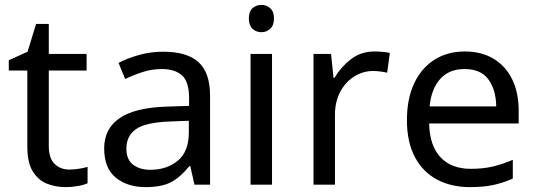

<svg xmlns="http://www.w3.org/2000/svg" viewBox="-20 -757 2197 787"><path d="M264 -62Q284 -62 305 -65.5Q326 -69 339 -73V-6Q325 1 299 5.5Q273 10 249 10Q207 10 171.5 -4.5Q136 -19 114 -55Q92 -91 92 -156V-468H16V-510L93 -545L128 -659H180V-536H335V-468H180V-158Q180 -109 203.5 -85.5Q227 -62 264 -62Z M649 -545Q747 -545 794 -502Q841 -459 841 -365V0H777L760 -76H756Q721 -32 682.5 -11Q644 10 576 10Q503 10 455 -28.5Q407 -67 407 -149Q407 -229 470 -272.5Q533 -316 664 -320L755 -323V-355Q755 -422 726 -448Q697 -474 644 -474Q602 -474 564 -461.5Q526 -449 493 -433L466 -499Q501 -518 549 -531.5Q597 -545 649 -545ZM675 -259Q575 -255 536.5 -227Q498 -199 498 -148Q498 -103 525.5 -82Q553 -61 596 -61Q664 -61 709 -98.5Q754 -136 754 -214V-262Z M1052 -737Q1072 -737 1087.5 -723.5Q1103 -710 1103 -681Q1103 -653 1087.5 -639Q1072 -625 1052 -625Q1030 -625 1015 -639Q1000 -653 1000 -681Q1000 -710 1015 -723.5Q1030 -737 1052 -737ZM1095 -536V0H1007V-536Z M1515 -546Q1530 -546 1547.5 -544.5Q1565 -543 1578 -540L1567 -459Q1554 -462 1538.5 -464Q1523 -466 1509 -466Q1468 -466 1432 -443.5Q1396 -421 1374.5 -380.5Q1353 -340 1353 -286V0H1265V-536H1337L1347 -438H1351Q1377 -482 1418 -514Q1459 -546 1515 -546Z M1885 -546Q1954 -546 2003.5 -516Q2053 -486 2079.5 -431.5Q2106 -377 2106 -304V-251H1739Q1741 -160 1785.5 -112.5Q1830 -65 1910 -65Q1961 -65 2000.5 -74.5Q2040 -84 2082 -102V-25Q2041 -7 2001 1.5Q1961 10 1906 10Q1830 10 1771.5 -21Q1713 -52 1680.5 -113.5Q1648 -175 1648 -264Q1648 -352 1677.5 -415Q1707 -478 1760.5 -512Q1814 -546 1885 -546ZM1884 -474Q1821 -474 1784.5 -433.5Q1748 -393 1741 -321H2014Q2013 -389 1982 -431.5Q1951 -474 1884 -474Z"/></svg>

Font: Noto Sans Multani
Style: Regular
Weight: 400
Designer: Monotype Design Team
Foundry: Monotype Imaging Inc.
Version: Version 2.002; ttfautohint (v1.8.4.7-5d5b)